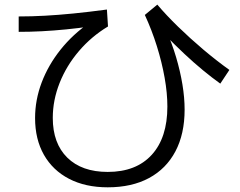

<svg xmlns="http://www.w3.org/2000/svg" viewBox="-20 -761 1040 832"><path d="M446.7 50.7Q350.3 50.7 279.5 14Q208.7 -22.7 170.3 -90.2Q132 -157.7 132 -249.3Q132 -328 160.6 -403.6Q189.3 -479.3 242.5 -546Q295.6 -612.6 368.9 -663L379.6 -647.3Q320.6 -639 266.5 -633.6Q212.3 -628.3 161.5 -625.6Q110.6 -623 61 -623V-689.7Q117.3 -689.7 174.7 -692.9Q232 -696 297.7 -702.5Q363.3 -709 443.3 -719.7L448 -646.3Q376 -603 321.9 -539.5Q267.7 -476 238.2 -401.3Q208.7 -326.7 208.7 -250Q208.7 -140 271.5 -78Q334.4 -16 446.7 -16Q570 -16 637.6 -90.2Q705.3 -164.4 705.3 -299.3Q705.3 -357.3 693.4 -424.2Q681.6 -491 659.8 -560.8Q638 -630.6 607.6 -696.3L661.7 -741Q699.7 -696 751.7 -645.3Q803.7 -594.7 861.3 -546Q919 -497.4 974 -458L934.6 -398.6Q898.7 -424.3 859.5 -456.6Q820.3 -488.9 779 -527.6Q737.7 -566.3 694.7 -610.6L699.7 -630.6Q725.4 -572.9 743.2 -512.8Q761 -452.6 770.5 -395.1Q780 -337.6 780 -286Q780 -180.7 740.2 -105.2Q700.3 -29.7 625.8 10.5Q551.3 50.7 446.7 50.7Z"/></svg>

Font: M PLUS 2 Thin
Style: Regular
Weight: 100
Designer: Coji Morishita
Foundry: UNDERFOREST DESIGN
Version: Version 1.001